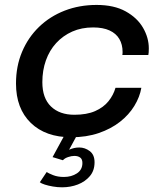

<svg xmlns="http://www.w3.org/2000/svg" viewBox="-20 -560 672 798"><path d="M309.5 53Q333 53 353 68Q373 83 373 114.5Q373 149 353.5 172Q334 195 303.5 206.8Q273 218.5 238 218.5Q219 218.5 200 215.2Q181 212 166.2 207.2Q151.5 202.5 145.5 197.5L174 155Q181 160 200.5 167.8Q220 175.5 245.5 175.5Q277 175.5 299.8 160.5Q322.5 145.5 322.5 117.5Q322.5 101.5 313.2 94.8Q304 88 289 88Q277 88 263 92.8Q249 97.5 241.5 106L198.5 93L245 7.5H297L256 83L244 80.5Q250 70 269.2 61.5Q288.5 53 309.5 53ZM276 10.5Q169.5 10.5 108 -49.2Q46.5 -109 46.5 -213Q46.5 -285 71.8 -344.8Q97 -404.5 142.2 -448.2Q187.5 -492 248.8 -515.8Q310 -539.5 381.5 -539.5Q454 -539.5 502.2 -512.8Q550.5 -486 574.5 -444.5Q598.5 -403 598.5 -359Q598.5 -349.5 598 -342.5Q597.5 -335.5 596.5 -331.5H488.5Q489 -334 489.2 -337Q489.5 -340 489.5 -344Q489.5 -375 476 -398Q462.5 -421 435.2 -433.5Q408 -446 367 -446Q319 -446 280.2 -428.8Q241.5 -411.5 213.5 -381Q185.5 -350.5 170.8 -309Q156 -267.5 156 -218.5Q156 -152 191.8 -117.5Q227.5 -83 289 -83Q340.5 -83 375.2 -98.2Q410 -113.5 430.8 -139.2Q451.5 -165 460 -195H567.5Q561 -157 538.5 -120Q516 -83 478.8 -53.8Q441.5 -24.5 390.5 -7Q339.5 10.5 276 10.5Z"/></svg>

Font: Epilogue Medium
Style: Italic
Weight: 500
Italic angle: -12°
Designer: Tyler Finck
Foundry: Etcetera Type Co
Version: Version 2.112